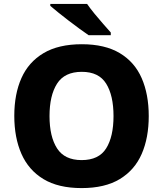

<svg xmlns="http://www.w3.org/2000/svg" viewBox="-20 -951 834 981"><path d="M740 -358Q740 -247 704 -164.5Q668 -82 592 -36Q516 10 397 10Q278 10 202 -36Q126 -82 89.5 -165Q53 -248 53 -359Q53 -470 89.5 -552Q126 -634 202.5 -679.5Q279 -725 398 -725Q516 -725 592 -679.5Q668 -634 704 -551.5Q740 -469 740 -358ZM233 -358Q233 -253 271.5 -193Q310 -133 397 -133Q485 -133 522.5 -193Q560 -253 560 -358Q560 -463 522.5 -523.5Q485 -584 398 -584Q310 -584 271.5 -523.5Q233 -463 233 -358ZM425 -931Q440 -909 462.5 -881.5Q485 -854 507.5 -828.5Q530 -803 546 -785V-771H433Q414 -784 387 -803.5Q360 -823 331.5 -845Q303 -867 278 -887Q253 -907 237 -921V-931Z"/></svg>

Font: Noto Sans Syriac ExtraBold
Style: Regular
Weight: 800
Designer: Patrick Giasson and the Monotype Design Team
Foundry: Monotype Imaging Inc.
Version: Version 3.000; ttfautohint (v1.8.4.7-5d5b)